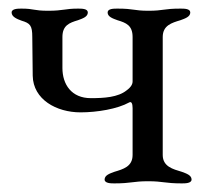

<svg xmlns="http://www.w3.org/2000/svg" viewBox="-20 -423 488 446"><path d="M56 -247C57 -192 111 -162 167 -162C206 -162 253 -170 280 -185C285 -188 288 -183 288 -172V-63C288 -36 266 -30 246 -24C235 -20 223 -16 223 -6C223 3 238 3 246 3C285 3 289 -2 324 -2C359 -2 363 3 402 3C410 3 425 3 425 -6C425 -16 413 -20 402 -24C382 -30 358 -36 358 -63V-337C358 -364 379 -370 399 -376C410 -380 422 -384 422 -394C422 -403 408 -403 399 -403C360 -403 360 -398 325 -398C290 -398 292 -403 253 -403C244 -403 230 -403 230 -394C230 -384 242 -380 253 -376C273 -370 288 -364 288 -337V-234C288 -228 285 -221 274 -213C254 -197 222 -195 191 -195C146 -195 125 -227 125 -265V-337C125 -364 141 -370 161 -376C172 -380 184 -384 184 -394C184 -403 170 -403 161 -403C131 -403 127 -398 92 -398C57 -398 60 -403 30 -403C22 -403 7 -403 7 -394C7 -384 19 -379 30 -375C50 -369 55 -364 55 -337Z"/></svg>

Font: EB Garamond 12
Style: Regular
Weight: 400
Version: Version 0.016+